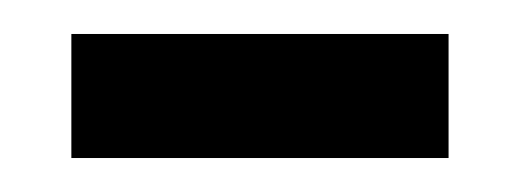

<svg xmlns="http://www.w3.org/2000/svg" viewBox="-20 -329 305 113"><path d="M22 -236H244V-309H22Z"/></svg>

Font: Noto Serif Lao Cond
Style: Regular
Weight: 400
Width: 3
Designer: Monotype Design Team
Foundry: Monotype Imaging Inc.
Version: Version 2.004